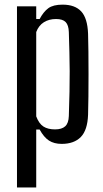

<svg xmlns="http://www.w3.org/2000/svg" viewBox="-20 -628 455 848"><path d="M55 200V-600H140V-544H155Q172 -576 193.5 -591.8Q215 -607.5 256.5 -607.5Q311 -607.5 338.8 -577.5Q366.5 -547.5 369 -478.5Q370 -448 370.5 -400.8Q371 -353.5 371 -301Q371 -248.5 370.5 -200.8Q370 -153 369 -121.5Q366.5 -53 336.8 -22.8Q307 7.5 252.5 7.5Q219 7.5 196.2 -7.2Q173.5 -22 155 -56H140V200ZM223 -56.5Q253 -56.5 268 -70.2Q283 -84 284 -115.5Q286 -175 287 -223.2Q288 -271.5 287.8 -314Q287.5 -356.5 286.5 -398.5Q285.5 -440.5 284 -486.5Q283 -517 270 -530.5Q257 -544 227.5 -544Q196.5 -544 173.8 -529.8Q151 -515.5 140 -486.5V-114Q152 -82 171.8 -69.2Q191.5 -56.5 223 -56.5Z"/></svg>

Font: Big Shoulders
Style: Regular
Weight: 400
Designer: Patric King
Foundry: XO Type Co
Version: Version 2.002